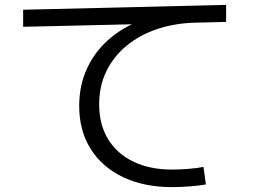

<svg xmlns="http://www.w3.org/2000/svg" viewBox="-20 -738 1040 788"><path d="M687 30Q571 30 485 -11Q399 -52 352 -127Q305 -202 305 -303Q305 -390 339.5 -462Q374 -534 438 -586Q502 -638 588 -664L592 -640L75 -628V-698L908 -718V-648L783 -645Q697 -643 624.5 -618.5Q552 -594 498.5 -549.5Q445 -505 416 -444.5Q387 -384 387 -310Q387 -227 423.5 -167Q460 -107 527.5 -74.5Q595 -42 687 -42Q717 -42 754 -45Q791 -48 815 -53L825 19Q798 24 758.5 27Q719 30 687 30Z"/></svg>

Font: M PLUS 1
Style: Regular
Weight: 400
Designer: Coji Morishita
Foundry: UNDERFOREST DESIGN
Version: Version 1.001